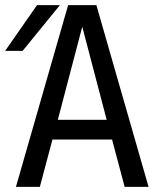

<svg xmlns="http://www.w3.org/2000/svg" viewBox="-56 -727 604 747"><path d="M-36 -529 88 -707H177L32 -529ZM6 0 209 -707H319L522 0H429L380 -184H148L99 0ZM359 -261 264 -623 169 -261Z"/></svg>

Font: PlemolJP
Style: Regular
Weight: 400
Monospace: yes
Version: v2.0.4; ttfautohint (v1.8.4.7-5d5b-dirty) -l 6 -r 45 -G 200 